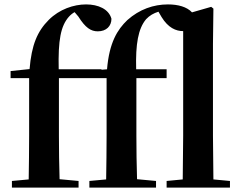

<svg xmlns="http://www.w3.org/2000/svg" viewBox="-20 -850 1093 870"><path d="M807 0H1022V-30L947 -37L945 -235V-651L947 -811L937 -819L850 -794C827 -819 787 -830 741 -830C676 -830 612 -808 557 -759C512 -716 475 -657 465 -536L440 -534V-536H246C243 -668 255 -732 292 -774C300 -783 309 -790 318 -795L335 -775C367 -724 392 -708 423 -708C462 -708 485 -732 485 -765C473 -809 425 -830 370 -830C314 -830 249 -808 201 -760C149 -708 123 -646 114 -537L28 -528V-496H112V-235C112 -169 111 -103 110 -37L34 -30V0H336V-30L250 -38C248 -103 247 -170 247 -235V-491V-496H463V-235C463 -169 462 -103 461 -37L385 -30V0H687V-30L601 -38C599 -104 598 -170 598 -235V-496H735V-536H597C594 -651 606 -720 642 -763C658 -780 676 -790 698 -797L712 -773C742 -724 777 -709 810 -709V-235L808 -37L735 -30V0Z"/></svg>

Font: Noto Serif SC
Style: Bold
Weight: 700
Designer: Ryoko NISHIZUKA 西塚涼子 (kana & ideographs); Frank Grießhammer (Latin, Greek & Cyrillic); Wenlong ZHANG 张文龙 (bopomofo); San
Foundry: Adobe
Version: Version 2.001;hotconv 1.1.0;makeotfexe 2.6.0